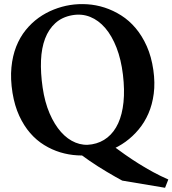

<svg xmlns="http://www.w3.org/2000/svg" viewBox="-20 -744 833 928"><path d="M424.3 -46.4Q467.3 -53.7 499.5 -79.6Q531.7 -105.5 551.3 -148.2Q570.8 -190.9 576.9 -250Q583 -309.1 574.2 -383.3Q565.4 -456.5 543.2 -513.7Q521 -570.8 488.8 -608.4Q456.5 -646 415.8 -662.4Q375 -678.7 328.6 -670.4Q279.8 -661.6 247.6 -632.3Q215.3 -603 198 -557.6Q180.7 -512.2 178.2 -452.1Q175.8 -392.1 186 -321.3Q196.3 -250.5 219.7 -196Q243.2 -141.6 274.9 -106Q306.6 -70.3 345.2 -54.7Q383.8 -39.1 424.3 -46.4ZM721.2 -405.3Q730 -343.8 723.1 -291.3Q716.3 -238.8 697.5 -195.6Q678.7 -152.3 650.1 -118.2Q621.6 -84 586.7 -58.8Q551.8 -33.7 512.7 -18.1Q473.6 -2.4 434.1 3.4Q395 9.3 353.3 6.8Q311.5 4.4 271.2 -7.8Q231 -20 193.6 -43Q156.2 -65.9 125.7 -101.1Q95.2 -136.2 73 -184.3Q50.8 -232.4 40.5 -294.9Q29.8 -362.3 35.2 -418Q40.5 -473.6 58.3 -518.8Q76.2 -564 104.2 -598.6Q132.3 -633.3 166.7 -658Q201.2 -682.6 240.2 -698Q279.3 -713.4 318.8 -719.7Q358.9 -726.1 401.6 -723.4Q444.3 -720.7 485.8 -707.3Q527.3 -693.8 565.9 -669.4Q604.5 -645 635.7 -607.9Q667 -570.8 689.5 -520.5Q711.9 -470.2 721.2 -405.3ZM354 -11.2Q363.8 -10.7 376 -10.5Q388.2 -10.3 400.9 -10.5Q413.6 -10.7 425.8 -11.7Q438 -12.7 447.8 -14.6Q454.6 -16.1 463.1 -19.5Q471.7 -22.9 481.2 -27.3Q490.7 -31.7 500 -36.6Q509.3 -41.5 517.1 -45.4Q550.8 -20.5 583.7 2.7Q616.7 25.9 650.6 47.1Q684.6 68.4 720 87.6Q755.4 106.9 793.5 123.5L777.8 163.6L570.8 128.9Q555.7 121.1 536.4 109.9Q517.1 98.6 495.8 86.2Q474.6 73.7 453.4 60.1Q432.1 46.4 413.1 33.4Q394 20.5 378.7 9Q363.3 -2.4 354 -11.2Z"/></svg>

Font: Varendra
Style: Regular
Weight: 700
Designer: Jacob Thomas
Foundry: Bangla Type Foundry
Version: Version 1.008